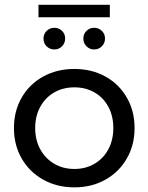

<svg xmlns="http://www.w3.org/2000/svg" viewBox="-20 -782 624 807"><path d="M161.9 -26.7C200.6 -5.2 244.1 5.5 292.6 5.5C341 5.5 384.4 -5.2 422.7 -26.7C461.1 -48.1 491.1 -77.7 512.9 -115.5C534.7 -153.2 545.6 -196 545.6 -243.8C545.6 -291.6 534.7 -334.4 512.9 -372.1C491.1 -409.9 461.1 -439.3 422.7 -460.5C384.4 -481.6 341 -492.2 292.6 -492.2C244.1 -492.2 200.6 -481.6 161.9 -460.5C123.3 -439.3 93.1 -409.9 71.3 -372.1C49.5 -334.4 38.6 -291.6 38.6 -243.8C38.6 -196 49.5 -153.2 71.3 -115.5C93.1 -77.7 123.3 -48.1 161.9 -26.7ZM376.7 -93.4C351.9 -79 323.8 -71.8 292.6 -71.8C261.3 -71.8 233.2 -79 208.4 -93.4C183.5 -107.8 163.9 -128 149.5 -154.1C135.1 -180.2 127.9 -210.1 127.9 -243.8C127.9 -277.5 135.1 -307.4 149.5 -333.5C163.9 -359.6 183.5 -379.7 208.4 -393.8C233.2 -407.9 261.3 -414.9 292.6 -414.9C323.8 -414.9 351.9 -407.9 376.7 -393.8C401.6 -379.7 421.1 -359.6 435.2 -333.5C449.3 -307.4 456.3 -277.5 456.3 -243.8C456.3 -210.1 449.3 -180.2 435.2 -154.1C421.1 -128 401.6 -107.8 376.7 -93.4ZM176.2 -587C185.1 -578.4 196 -574.1 208.8 -574.1C221.1 -574.1 231.7 -578.5 240.6 -587.4C249.5 -596.3 253.9 -607.2 253.9 -620.1C253.9 -633 249.5 -643.7 240.6 -652.3C231.7 -660.9 221.1 -665.2 208.8 -665.2C196 -665.2 185.1 -660.9 176.2 -652.3C167.3 -643.7 162.8 -633 162.8 -620.1C162.8 -606.6 167.3 -595.5 176.2 -587ZM343.6 -587.4C352.5 -578.5 363.1 -574.1 375.4 -574.1C388.2 -574.1 399.1 -578.5 408 -587.4C416.9 -596.3 421.4 -607.2 421.4 -620.1C421.4 -633 416.9 -643.7 408 -652.3C399.1 -660.9 388.2 -665.2 375.4 -665.2C363.1 -665.2 352.5 -660.9 343.6 -652.3C334.7 -643.7 330.3 -633 330.3 -620.1C330.3 -607.2 334.7 -596.3 343.6 -587.4ZM141.7 -761.8V-709.3H441.6V-761.8Z"/></svg>

Font: Montserrat Ace
Style: Regular
Weight: 500
Designer: Julieta Ulanovsky
Foundry: Julieta Ulanovsky
Version: Version 1